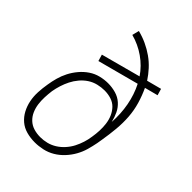

<svg xmlns="http://www.w3.org/2000/svg" viewBox="-218 -831 936 936"><g transform="rotate(45 250.0 -363.5)"><path d="M199 8Q169 8 141.5 0.5Q114 -7 93.5 -24.5Q73 -42 60 -66.5Q47 -91 41.5 -119Q36 -147 37.5 -176.5Q39 -206 44 -235Q48 -261 55 -286.5Q62 -312 74.5 -336.5Q87 -361 105.5 -383Q124 -405 147 -420.5Q170 -436 196.5 -442.5Q223 -449 248 -449Q276 -449 302 -441.5Q328 -434 347 -417Q366 -400 377 -377Q388 -354 394 -328Q398 -387 387.5 -443.5Q377 -500 352 -549L138 -492L128 -526L333 -581Q304 -624 260.5 -654.5Q217 -685 165 -699L174 -735Q206 -727 235 -713.5Q264 -700 289.5 -682Q315 -664 336 -641Q357 -618 374 -592L450 -612L460 -578L391 -560Q408 -524 419.5 -485Q431 -446 434 -404.5Q437 -363 433 -320Q429 -277 422 -235L417 -205Q412 -179 404.5 -152.5Q397 -126 383 -101Q369 -76 349 -54.5Q329 -33 304.5 -18.5Q280 -4 252.5 2Q225 8 199 8ZM200 -29Q222 -29 244 -34.5Q266 -40 286 -52.5Q306 -65 322.5 -83.5Q339 -102 349.5 -122.5Q360 -143 367 -165Q374 -187 377 -209Q381 -233 382 -256.5Q383 -280 380 -303Q377 -326 368 -346.5Q359 -367 344 -382.5Q329 -398 307 -405Q285 -412 261 -412Q239 -412 216 -406.5Q193 -401 173 -388Q153 -375 137 -356Q121 -337 110.5 -316Q100 -295 93 -273Q86 -251 82 -228Q79 -205 78 -181.5Q77 -158 80 -135.5Q83 -113 92 -92.5Q101 -72 117 -57Q133 -42 154.5 -35.5Q176 -29 200 -29Z"/></g></svg>

Font: Iosevka Extralight
Style: Italic
Weight: 200
Italic angle: -9°
Monospace: yes
Designer: Belleve Invis
Foundry: Belleve Invis
Version: Version 32.5.0; ttfautohint (v1.8.4)